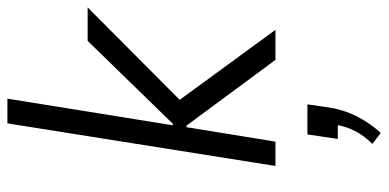

<svg xmlns="http://www.w3.org/2000/svg" viewBox="-278 -466 1022 505"><g transform="rotate(-90 232.5 -214.0)"><path d="M48 0 160 -705H225L155 -270H159L377 -494H465L214 -244L205 -275L406 0H327L154 -234H150L112 0ZM135 277 106 255Q127 234 140 209Q153 184 157 154L162 164H119L131 84H210L202 140Q196 179 179 213Q162 247 135 277Z"/></g></svg>

Font: Nunito Sans 7pt Condensed Light
Style: Italic
Weight: 300
Width: 3
Italic angle: -9°
Designer: Vernon Adams
Foundry: Vernon Adams
Version: Version 3.101;gftools[0.9.27]